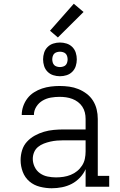

<svg xmlns="http://www.w3.org/2000/svg" viewBox="-20 -997 640 1025"><path d="M256 8Q225 8 193 0Q161 -8 137 -28.5Q113 -49 101.5 -79.5Q90 -110 90 -142Q90 -169 98 -195Q106 -221 124 -240.5Q142 -260 165.5 -273Q189 -286 214.5 -293.5Q240 -301 267 -303.5Q294 -306 320 -306H437V-362Q437 -380 433 -396.5Q429 -413 419.5 -427.5Q410 -442 396 -452.5Q382 -463 366 -469Q350 -475 333 -477.5Q316 -480 298 -480Q275 -480 251.5 -476Q228 -472 207.5 -460Q187 -448 174 -427.5Q161 -407 161 -383H96Q96 -407 104 -430Q112 -453 126.5 -472Q141 -491 161.5 -504Q182 -517 204.5 -524.5Q227 -532 251 -535Q275 -538 298 -538Q324 -538 349.5 -534.5Q375 -531 398.5 -521.5Q422 -512 442.5 -496.5Q463 -481 476.5 -459.5Q490 -438 496 -413Q502 -388 502 -362V-58H563V0H437V-94Q426 -69 406.5 -48.5Q387 -28 363 -15.5Q339 -3 311.5 2.5Q284 8 256 8ZM279 -50Q299 -50 319 -53Q339 -56 357.5 -63.5Q376 -71 391.5 -83.5Q407 -96 418 -113Q429 -130 433 -149.5Q437 -169 437 -189V-248H320Q302 -248 284 -246.5Q266 -245 248.5 -241Q231 -237 214 -230.5Q197 -224 183 -212.5Q169 -201 162 -184Q155 -167 155 -149Q155 -127 165 -106Q175 -85 193.5 -72Q212 -59 234.5 -54.5Q257 -50 279 -50ZM300 -590Q282 -590 264.5 -595.5Q247 -601 234 -614Q221 -627 215.5 -644.5Q210 -662 210 -680Q210 -698 215.5 -715.5Q221 -733 234 -746Q247 -759 264.5 -764.5Q282 -770 300 -770Q318 -770 335.5 -764.5Q353 -759 366 -746Q379 -733 384.5 -715.5Q390 -698 390 -680Q390 -662 384.5 -644.5Q379 -627 366 -614Q353 -601 335.5 -595.5Q318 -590 300 -590ZM300 -639Q308 -639 316.5 -641.5Q325 -644 330.5 -649.5Q336 -655 338.5 -663.5Q341 -672 341 -680Q341 -688 338.5 -696.5Q336 -705 330.5 -710.5Q325 -716 316.5 -718.5Q308 -721 300 -721Q292 -721 283.5 -718.5Q275 -716 269.5 -710.5Q264 -705 261.5 -696.5Q259 -688 259 -680Q259 -672 261.5 -663.5Q264 -655 269.5 -649.5Q275 -644 283.5 -641.5Q292 -639 300 -639ZM289 -797 247 -833 374 -977 426 -933Z"/></svg>

Font: Iosevka Slab Light Extended
Style: Regular
Weight: 300
Width: 7
Monospace: yes
Designer: Belleve Invis
Foundry: Belleve Invis
Version: Version 11.1.0; ttfautohint (v1.8.3)